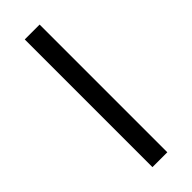

<svg xmlns="http://www.w3.org/2000/svg" viewBox="-240 -736 759 759"><g transform="rotate(-45 139.5 -357.0)"><path d="M98.1 0V-713.9H181.2V0Z"/></g></svg>

Font: f0_31487 
Style: Regular
Weight: 400
Foundry: Ascender Corporation
Version: Version 1.10